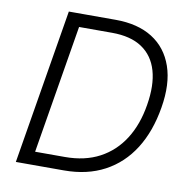

<svg xmlns="http://www.w3.org/2000/svg" viewBox="-81 -808 880 888"><g transform="rotate(10 359.0 -364.0)"><path d="M276.4 0H88.9L99.1 -62H270.5Q363.8 -62 432.6 -98.6Q501.5 -135.3 544.7 -203.4Q587.9 -271.5 603 -365.7Q618.7 -459.5 599.4 -526.6Q580.1 -593.8 526.6 -629.6Q473.1 -665.5 385.3 -665.5H196.8L207 -727.5H391.1Q495.6 -727.5 564.5 -684.1Q633.3 -640.6 661.4 -559.3Q689.5 -478 670.4 -364.7Q651.4 -250 599.9 -168.5Q548.3 -86.9 466.8 -43.5Q385.3 0 276.4 0ZM240.7 -727.5 120.1 0H50.8L171.4 -727.5Z"/></g></svg>

Font: Inter Light
Style: Italic
Weight: 300
Italic angle: -9.3988°
Designer: Rasmus Andersson
Foundry: rsms
Version: Version 4.001;git-66647c0bb